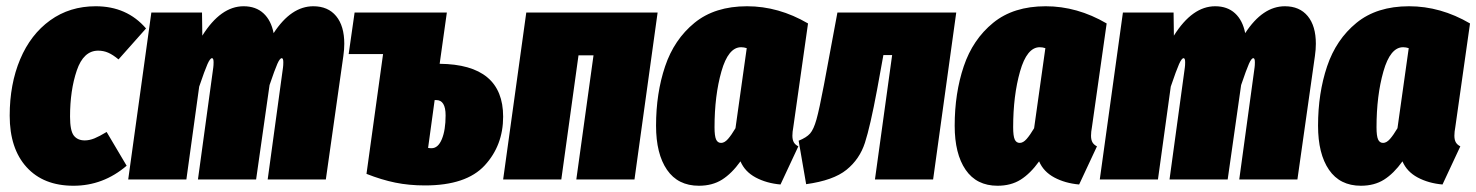

<svg xmlns="http://www.w3.org/2000/svg" viewBox="-20 -574 4721 614"><path d="M447 -483 359 -384Q341 -399 326 -405.5Q311 -412 294 -412Q247 -412 225.5 -348.5Q204 -285 204 -201Q204 -156 216 -140.5Q228 -125 251 -125Q266 -125 282 -131.5Q298 -138 321 -152L385 -44Q310 20 215 20Q119 20 65 -39.5Q11 -99 11 -204Q11 -305 44.5 -384.5Q78 -464 140.5 -509Q203 -554 286 -554Q386 -554 447 -483Z M1081 -434Q1081 -416 1078 -395L1022 0H836L885 -358Q886 -365 886 -375Q886 -388 881 -388Q875 -388 867 -370Q859 -352 842 -302L799 0H613L662 -358Q663 -365 663 -375Q663 -388 658 -388Q652 -388 643.5 -369Q635 -350 617 -297L576 0H390L464 -534H626L627 -460Q686 -554 759 -554Q798 -554 822.5 -531.5Q847 -509 855 -468Q911 -554 982 -554Q1029 -554 1055 -522.5Q1081 -491 1081 -434Z M1589 -201Q1589 -109 1530 -45Q1471 19 1339 19Q1288 19 1244 10Q1200 1 1152 -18L1205 -401H1095L1114 -534H1409L1386 -370Q1589 -368 1589 -201ZM1405 -205Q1405 -254 1375 -254H1370L1349 -101Q1354 -100 1360 -100Q1381 -100 1393 -129Q1405 -158 1405 -205Z M1823 0 1878 -397H1830L1775 0H1589L1663 -534H2083L2009 0Z M2564 -499 2517 -168Q2514 -152 2514 -140Q2514 -127 2518.5 -119Q2523 -111 2533 -106L2476 16Q2431 12 2396.5 -6.5Q2362 -25 2348 -58Q2320 -19 2289 0.5Q2258 20 2215 20Q2148 20 2113 -31Q2078 -82 2078 -172Q2078 -276 2107 -362Q2136 -448 2201 -501Q2266 -554 2369 -554Q2470 -554 2564 -499ZM2265 -167Q2265 -139 2270 -128Q2275 -117 2286 -117Q2297 -117 2308 -129.5Q2319 -142 2332 -164L2368 -420Q2359 -423 2350 -423Q2309 -423 2287 -345.5Q2265 -268 2265 -167Z M2964 0H2778L2833 -398H2805L2785 -288Q2763 -170 2746 -117.5Q2729 -65 2687 -31Q2645 3 2558 15L2534 -124Q2559 -134 2570.5 -147Q2582 -160 2591 -192Q2600 -224 2615 -303L2658 -534H3038Z M3519 -499 3472 -168Q3469 -152 3469 -140Q3469 -127 3473.5 -119Q3478 -111 3488 -106L3431 16Q3386 12 3351.5 -6.5Q3317 -25 3303 -58Q3275 -19 3244 0.5Q3213 20 3170 20Q3103 20 3068 -31Q3033 -82 3033 -172Q3033 -276 3062 -362Q3091 -448 3156 -501Q3221 -554 3324 -554Q3425 -554 3519 -499ZM3220 -167Q3220 -139 3225 -128Q3230 -117 3241 -117Q3252 -117 3263 -129.5Q3274 -142 3287 -164L3323 -420Q3314 -423 3305 -423Q3264 -423 3242 -345.5Q3220 -268 3220 -167Z M4188 -434Q4188 -416 4185 -395L4129 0H3943L3992 -358Q3993 -365 3993 -375Q3993 -388 3988 -388Q3982 -388 3974 -370Q3966 -352 3949 -302L3906 0H3720L3769 -358Q3770 -365 3770 -375Q3770 -388 3765 -388Q3759 -388 3750.5 -369Q3742 -350 3724 -297L3683 0H3497L3571 -534H3733L3734 -460Q3793 -554 3866 -554Q3905 -554 3929.5 -531.5Q3954 -509 3962 -468Q4018 -554 4089 -554Q4136 -554 4162 -522.5Q4188 -491 4188 -434Z M4681 -499 4634 -168Q4631 -152 4631 -140Q4631 -127 4635.5 -119Q4640 -111 4650 -106L4593 16Q4548 12 4513.5 -6.5Q4479 -25 4465 -58Q4437 -19 4406 0.5Q4375 20 4332 20Q4265 20 4230 -31Q4195 -82 4195 -172Q4195 -276 4224 -362Q4253 -448 4318 -501Q4383 -554 4486 -554Q4587 -554 4681 -499ZM4382 -167Q4382 -139 4387 -128Q4392 -117 4403 -117Q4414 -117 4425 -129.5Q4436 -142 4449 -164L4485 -420Q4476 -423 4467 -423Q4426 -423 4404 -345.5Q4382 -268 4382 -167Z"/></svg>

Font: Fira Sans Extra Condensed Black
Style: Italic
Weight: 900
Width: 3
Italic angle: -8°
Designer: Carrois Corporate & Edenspiekermann AG
Foundry: Carrois Corporate GbR & Edenspiekermann AG
Version: Version 4.203